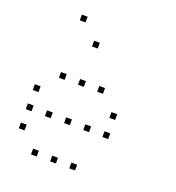

<svg xmlns="http://www.w3.org/2000/svg" viewBox="-132 -871 865 942"><g transform="rotate(20 300.0 -400.0)"><path d="M136 -765Q135 -765 135 -765Q135 -765 135 -764V-736Q135 -735 135 -735Q135 -735 136 -735H164Q165 -735 165 -735Q165 -735 165 -736V-764Q165 -765 165 -765Q165 -765 164 -765ZM236 -665Q235 -665 235 -665Q235 -665 235 -664V-636Q235 -635 235 -635Q235 -635 236 -635H264Q265 -635 265 -635Q265 -635 265 -636V-664Q265 -665 265 -665Q265 -665 264 -665ZM136 -465Q135 -465 135 -465Q135 -465 135 -464V-436Q135 -435 135 -435Q135 -435 136 -435H164Q165 -435 165 -435Q165 -435 165 -436V-464Q165 -465 165 -465Q165 -465 164 -465ZM236 -465Q235 -465 235 -465Q235 -465 235 -464V-436Q235 -435 235 -435Q235 -435 236 -435H264Q265 -435 265 -435Q265 -435 265 -436V-464Q265 -465 265 -465Q265 -465 264 -465ZM336 -465Q335 -465 335 -465Q335 -465 335 -464V-436Q335 -435 335 -435Q335 -435 336 -435H364Q365 -435 365 -435Q365 -435 365 -436V-464Q365 -465 365 -465Q365 -465 364 -465ZM36 -365Q35 -365 35 -365Q35 -365 35 -364V-336Q35 -335 35 -335Q35 -335 36 -335H64Q65 -335 65 -335Q65 -335 65 -336V-364Q65 -365 65 -365Q65 -365 64 -365ZM436 -365Q435 -365 435 -365Q435 -365 435 -364V-336Q435 -335 435 -335Q435 -335 436 -335H464Q465 -335 465 -335Q465 -335 465 -336V-364Q465 -365 465 -365Q465 -365 464 -365ZM36 -265Q35 -265 35 -265Q35 -265 35 -264V-236Q35 -235 35 -235Q35 -235 36 -235H64Q65 -235 65 -235Q65 -235 65 -236V-264Q65 -265 65 -265Q65 -265 64 -265ZM136 -265Q135 -265 135 -265Q135 -265 135 -264V-236Q135 -235 135 -235Q135 -235 136 -235H164Q165 -235 165 -235Q165 -235 165 -236V-264Q165 -265 165 -265Q165 -265 164 -265ZM236 -265Q235 -265 235 -265Q235 -265 235 -264V-236Q235 -235 235 -235Q235 -235 236 -235H264Q265 -235 265 -235Q265 -235 265 -236V-264Q265 -265 265 -265Q265 -265 264 -265ZM336 -265Q335 -265 335 -265Q335 -265 335 -264V-236Q335 -235 335 -235Q335 -235 336 -235H364Q365 -235 365 -235Q365 -235 365 -236V-264Q365 -265 365 -265Q365 -265 364 -265ZM436 -265Q435 -265 435 -265Q435 -265 435 -264V-236Q435 -235 435 -235Q435 -235 436 -235H464Q465 -235 465 -235Q465 -235 465 -236V-264Q465 -265 465 -265Q465 -265 464 -265ZM36 -165Q35 -165 35 -165Q35 -165 35 -164V-136Q35 -135 35 -135Q35 -135 36 -135H64Q65 -135 65 -135Q65 -135 65 -136V-164Q65 -165 65 -165Q65 -165 64 -165ZM136 -65Q135 -65 135 -65Q135 -65 135 -64V-36Q135 -35 135 -35Q135 -35 136 -35H164Q165 -35 165 -35Q165 -35 165 -36V-64Q165 -65 165 -65Q165 -65 164 -65ZM236 -65Q235 -65 235 -65Q235 -65 235 -64V-36Q235 -35 235 -35Q235 -35 236 -35H264Q265 -35 265 -35Q265 -35 265 -36V-64Q265 -65 265 -65Q265 -65 264 -65ZM336 -65Q335 -65 335 -65Q335 -65 335 -64V-36Q335 -35 335 -35Q335 -35 336 -35H364Q365 -35 365 -35Q365 -35 365 -36V-64Q365 -65 365 -65Q365 -65 364 -65Z"/></g></svg>

Font: Doto Black Thin
Style: Regular
Weight: 250
Monospace: yes
Version: Version 1.000